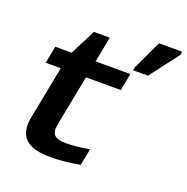

<svg xmlns="http://www.w3.org/2000/svg" viewBox="-130 -847 950 974"><g transform="rotate(20 345.0 -359.5)"><path d="M140.1 -435.5H58.6L76.7 -528.3H165L234.9 -666H320.8L293.9 -528.3H481.9L463.9 -435.5H275.9L225.6 -176.8Q220.2 -147.5 220.2 -136.2Q220.2 -109.9 237.8 -98.4Q255.4 -86.9 293.5 -86.9Q353.5 -86.9 420.4 -100.1L402.8 -9.3Q383.8 -6.3 365.5 -3.4Q347.2 -0.5 327.9 1.7Q308.6 3.9 287.4 5.1Q266.1 6.3 241.2 6.3Q162.1 6.3 121.1 -21.5Q80.1 -49.3 80.1 -109.4Q80.1 -123.5 82.5 -140.1Q85 -156.7 140.1 -435.5ZM487.8 -551.3 491.2 -567.4 564.9 -724.6H690.4L687 -706.5L568.4 -551.3Z"/></g></svg>

Font: Cousine
Style: Bold Italic
Weight: 700
Italic angle: -12°
Monospace: yes
Designer: Steve Matteson
Foundry: Ascender Corporation
Version: Version 1.20